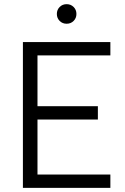

<svg xmlns="http://www.w3.org/2000/svg" viewBox="-20 -902 600 922"><path d="M90 -700H510V-636H160V-392H450V-328H160V-64H510V0H90ZM300 -788Q280 -788 266.5 -801.5Q253 -815 253 -835Q253 -855 266.5 -868.5Q280 -882 300 -882Q320 -882 333.5 -868.5Q347 -855 347 -835Q347 -815 333.5 -801.5Q320 -788 300 -788Z"/></svg>

Font: PT Root UI
Style: Regular
Weight: 400
Designer: Vitaly Kuzmin
Foundry: ParaType Ltd.
Version: Version 2.001G